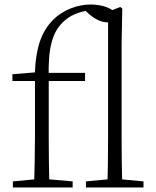

<svg xmlns="http://www.w3.org/2000/svg" viewBox="-20 -831 690 851"><path d="M37 0H302V-27L176 -38H154L37 -27ZM131 0H199C197 -75 196 -151 196 -226V-484C192 -620 213 -687 257 -731C291 -765 331 -779 383 -787V-799H354V-788L371 -772C402 -744 431 -732 456 -732C479 -732 495 -746 496 -764C486 -793 435 -811 382 -811C324 -811 262 -788 217 -745C167 -694 139 -630 134 -500L158 -512L35 -502V-472H135V-226C135 -151 133 -75 131 0ZM166 -472H357V-508H166ZM361 0H616V-27L499 -38H478L361 -27ZM456 0H522C520 -59 519 -156 519 -226V-637L522 -793L513 -800L459 -779V-226C459 -156 458 -59 456 0Z"/></svg>

Font: Source Han Serif CN VF
Style: Regular
Weight: 250
Designer: Ryoko NISHIZUKA 西塚涼子 (kana & ideographs); Frank Grießhammer (Latin, Greek & Cyrillic); Wenlong ZHANG 张文龙 (bopomofo); San
Foundry: Adobe
Version: Version 2.002;hotconv 1.1.0;makeotfexe 2.6.0